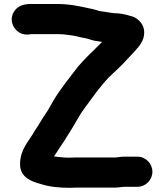

<svg xmlns="http://www.w3.org/2000/svg" viewBox="-20 -759 806 943"><path d="M349 162.5H543C561.7 162.5 578.6 158.5 591 158.5H655C695.4 158.5 728.5 124.8 728.5 84.5C728.5 44.2 695.4 10.5 655 10.5H588C570.3 10.5 556.7 14.5 543 14.5H349C339.2 14.5 330.5 14.8 317.6 15.5C310 15.5 302.7 15.2 297.2 14.6L273 12.5C262.1 11.6 253.6 10.6 245 8.9C253.4 -3.4 264.1 -17.9 273.6 -34.4L283.2 -48.8C299.3 -71.1 314.8 -99.2 329.5 -121.2C351.7 -155.7 368.6 -192 393 -224.5C434.2 -280.2 467.4 -329.4 513.9 -378.3C546.3 -410.6 574.7 -433.1 604.4 -467.7C618.1 -482.7 638.5 -501.9 652.5 -519.9C671.7 -540.6 693 -572.2 687.4 -611.7C682.8 -645.4 652.9 -674.9 618.9 -681.2C595.5 -688.8 567.9 -694.3 535.2 -694.5C534.5 -694.7 532.7 -695.2 531.7 -695.4L516.7 -697.4C506.4 -698.8 497.9 -701.2 485.4 -702.4L470.3 -704.3C458.6 -707.3 438.1 -715.1 421.1 -717.3C372.6 -728.1 321.8 -739.5 258 -739.5H134C101 -739.5 72.3 -732.7 53.1 -708.2C11.8 -655.2 58.6 -582.2 120.5 -589.6C126.2 -590.3 132.1 -591.5 134 -591.5H258C278.7 -591.5 297.3 -590.4 314.1 -587.6L342 -583.7C348.4 -582.5 356.6 -580.7 363.8 -578.9C384.3 -573.2 394.9 -573.1 412 -568.1C437.1 -559.1 457.3 -556.6 481.4 -553.2C444.6 -515.1 399.4 -475 362.4 -431C362.3 -430.9 362.1 -430.7 362 -430.5C320.4 -375 275.8 -322.7 239.2 -259.3C223.8 -233.3 219.8 -222.5 205.8 -203.2C194 -186.2 180.9 -164.9 171.1 -148.2C163.1 -133.6 156.1 -126.6 146.1 -109.1C121.5 -64.8 78.5 -25.6 78.5 48C78.5 111.8 134.5 132.5 177.4 144C219 157.7 267.8 163.5 322 163.5C331.9 163.5 341.2 162.5 349 162.5Z"/></svg>

Font: Smoothie
Style: SeBd
Weight: 600
Foundry: Cannot Into Space Fonts
Version: Version 0.8